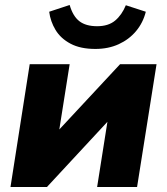

<svg xmlns="http://www.w3.org/2000/svg" viewBox="-20 -749 668 769"><path d="M22 0 99 -492H259L211 -189H179L461 -492H607L529 0H369L417 -304H450L168 0ZM362 -553Q302 -553 262.5 -574Q223 -595 202.5 -629Q182 -663 177 -702L259 -729Q272 -684 298 -664Q324 -644 369 -644Q414 -644 441 -666.5Q468 -689 484 -728L564 -702Q553 -658 525 -624.5Q497 -591 455.5 -572Q414 -553 362 -553Z"/></svg>

Font: Nunito Sans 12pt Black
Style: Italic
Weight: 900
Italic angle: -9°
Designer: Vernon Adams
Foundry: Vernon Adams
Version: Version 3.101;gftools[0.9.27]